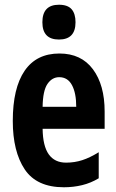

<svg xmlns="http://www.w3.org/2000/svg" viewBox="-20 -874 491 811"><path d="M231 -648Q323 -648 372.5 -581.5Q422 -515 422 -403V-330H160Q161 -257 186 -222Q211 -187 259 -187Q295 -187 327.5 -197.5Q360 -208 397 -231V-121Q364 -101 327 -92Q290 -83 250 -83Q135 -83 84.5 -158.5Q34 -234 34 -363Q34 -502 84 -575Q134 -648 231 -648ZM230 -548Q200 -548 180.5 -519.5Q161 -491 160 -423H302Q302 -481 284 -514.5Q266 -548 230 -548ZM229 -854Q266 -854 282.5 -835Q299 -816 299 -780Q299 -707 229 -707Q159 -707 159 -780Q159 -854 229 -854Z"/></svg>

Font: Noto Sans Kannada UI ExtraCondensed
Style: Bold
Weight: 700
Width: 2
Designer: Jelle Bosma - Monotype Design Team
Foundry: Monotype Imaging Inc.
Version: Version 2.005; ttfautohint (v1.8.4.7-5d5b)